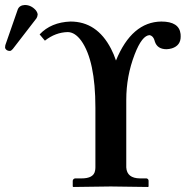

<svg xmlns="http://www.w3.org/2000/svg" viewBox="-51 -744 740 765"><path d="M47.9 -724.1Q72.8 -724.1 91.3 -703.6Q98.6 -694.3 99.1 -686Q98.1 -676.8 94.2 -670.9L0 -548.8Q-6.3 -541.5 -11.2 -541Q-25.4 -541 -30.3 -551.8Q-30.8 -553.7 -30.8 -555.2Q-30.3 -561 -29.8 -564L20 -707Q26.9 -723.1 47.9 -724.1ZM329.1 -77.1V-314.9Q329.1 -502.9 272.5 -582Q247.6 -615.7 219.2 -616.2Q169.9 -615.2 127.9 -582L106.9 -606.9Q152.3 -655.3 230 -658.2Q335 -658.2 391.1 -550.3Q402.8 -527.8 411.1 -502.9Q474.1 -656.7 591.8 -658.2Q663.1 -658.2 668.5 -608.4Q668.9 -603 668.9 -598.1Q668.9 -562.5 633.8 -551.3Q623.5 -548.3 612.8 -547.9Q575.7 -547.9 565.9 -578.6Q564.9 -582.5 564 -585Q559.1 -600.1 545.9 -604Q515.1 -604 485.4 -526.9Q452.1 -440.4 452.1 -346.2V-77.1Q454.6 -33.7 506.8 -33.2H533.2Q540.5 -31.2 541 -23.9V-1L539.1 1Q538.6 1 390.1 -1L241.2 1L238.8 -1V-23.9Q240.2 -31.7 248 -33.2H273.9Q321.8 -33.2 327.6 -63Q329.1 -69.8 329.1 -77.1Z"/></svg>

Font: Linux Libertine O
Style: Semibold
Weight: 700
Designer: Philipp H. Poll
Foundry: Philipp H. Poll
Version: Version 5.0.0